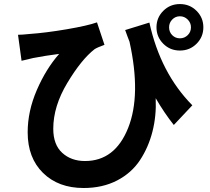

<svg xmlns="http://www.w3.org/2000/svg" viewBox="-20 -858 1040 952"><path d="M600.6 -709 720.7 -746.1Q775.4 -496.1 933.6 -335.9L841.8 -238.3Q793.9 -298.8 752 -371.1Q755.9 -283.2 735.8 -205.1Q715.8 -127 673.8 -63.5Q631.8 0 560.1 37.1Q488.3 74.2 394.5 74.2Q269.5 74.2 193.4 -0.5Q117.2 -75.2 117.2 -202.1Q117.2 -306.6 162.6 -411.6Q208 -516.6 273.4 -590.8Q205.1 -582 144.5 -570.3Q126 -566.4 86.9 -556.6L69.3 -685.5Q88.9 -685.5 126 -689.5Q208 -695.3 311 -712.9Q414.1 -730.5 460.9 -747.1L498 -635.7Q462.9 -623 449.2 -614.3Q383.8 -563.5 314 -447.3Q244.1 -331.1 244.1 -219.7Q244.1 -140.6 288.6 -100.1Q333 -59.6 401.4 -59.6Q549.8 -59.6 615.2 -223.1Q680.7 -386.7 622.1 -651.4Q620.1 -656.2 612.3 -676.8Q604.5 -697.3 600.6 -709ZM926.8 -722.7Q926.8 -745.1 910.6 -761.2Q894.5 -777.3 872.1 -777.3Q849.6 -777.3 834 -761.2Q818.4 -745.1 818.4 -722.7Q818.4 -699.2 834 -683.6Q849.6 -668 872.1 -668Q894.5 -668 910.6 -683.6Q926.8 -699.2 926.8 -722.7ZM789.6 -804.2Q823.2 -837.9 872.1 -837.9Q920.9 -837.9 954.6 -804.2Q988.3 -770.5 988.3 -722.7Q988.3 -674.8 954.6 -641.1Q920.9 -607.4 872.1 -607.4Q823.2 -607.4 789.6 -641.1Q755.9 -674.8 755.9 -722.7Q755.9 -770.5 789.6 -804.2Z"/></svg>

Font: Gen Shin Gothic Monospace Bold
Style: Bold
Weight: 700
Designer: [Source Han Sans]
Ryoko NISHIZUKA  (kana & ideographs); Paul D. Hunt (Latin, Greek & Cyrillic); Wenlong ZHANG  (bopomofo
Version: Version 1.002.20150607